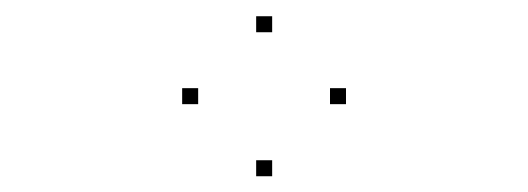

<svg xmlns="http://www.w3.org/2000/svg" viewBox="-20 -193 660 240"><path d="M412.5 -62.8V-82.8H392.5V-62.8ZM320.2 -152.7V-172.7H300.2V-152.7ZM227.7 -62.8V-82.8H207.7V-62.8ZM320.2 27.3V7.3H300.2V27.3Z"/></svg>

Font: Monaspace Xenon Dots Var
Style: Regular
Weight: 400
Designer: Riley Cran and the Lettermatic Team
Version: Version 1.100 (Monaspace Xenon Dots)